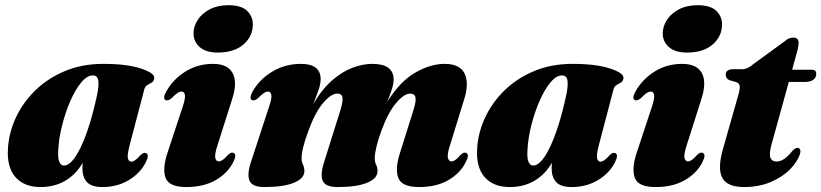

<svg xmlns="http://www.w3.org/2000/svg" viewBox="-20 -724 3234 756"><path d="M490.5 -152.5Q480.5 -114.5 483.5 -101Q486.5 -87.5 497 -87.5Q511 -87.5 532 -112Q540.5 -120 545.2 -121.5Q550 -123 555 -121Q569 -115 554.5 -86Q533.5 -43 487.8 -15.2Q442 12.5 383.5 12.5Q340 12.5 322.2 -7.2Q304.5 -27 304.5 -61Q304.5 -70.5 306 -83.5Q279 -37 236.8 -12.2Q194.5 12.5 139.5 12.5Q75 12.5 40.5 -27Q6 -66.5 11.5 -142Q15.5 -203.5 43.2 -262.5Q71 -321.5 120 -369Q169 -416.5 236.5 -444.5Q304 -472.5 387 -472.5Q480 -472.5 534.8 -454.2Q589.5 -436 587.5 -416.5Q586 -404 577.8 -399.2Q569.5 -394.5 560.5 -389.5Q551.5 -384.5 548 -371.5ZM209.5 -135.5Q207 -99 214 -85.5Q221 -72 231.5 -72Q263.5 -72 298.8 -146.2Q334 -220.5 361.5 -346.5Q370 -386 367 -406.5Q364 -427 345.5 -427Q322.5 -427 299.5 -399Q276.5 -371 257 -326.5Q237.5 -282 224.8 -231.2Q212 -180.5 209.5 -135.5Z M837 -517Q791 -517 766.5 -538.5Q742 -560 742 -592.5Q742 -620.5 758.8 -646Q775.5 -671.5 806.2 -687.5Q837 -703.5 879 -703.5Q930 -703.5 952.8 -681.5Q975.5 -659.5 975.5 -628Q975.5 -581 938.8 -549Q902 -517 837 -517ZM836.5 -152.5Q824.5 -115.5 827.8 -102Q831 -88.5 841.5 -88.5Q855.5 -88.5 876.5 -113Q885 -121 889.8 -122.5Q894.5 -124 899.5 -122Q913.5 -116 899 -87Q878 -43.5 830.5 -15.5Q783 12.5 714 12.5Q646 12.5 632.2 -23.2Q618.5 -59 639.5 -122.5L700 -305.5Q710.5 -337.5 708 -350.5Q705.5 -363.5 695 -363.5Q687.5 -363.5 679 -358Q670.5 -352.5 656 -337.5Q642 -326 633 -329.5Q619.5 -335.5 633.5 -361.5Q660 -410.5 708.8 -441.5Q757.5 -472.5 818.5 -472.5Q876.5 -472.5 896.2 -435.8Q916 -399 893 -330Z M1256.5 -87 1319.5 -287.5Q1331 -324.5 1328.5 -340Q1326 -355.5 1308 -355.5Q1284 -355.5 1252.5 -318.8Q1221 -282 1195 -210.5Q1167.5 -137.5 1167.5 -101Q1167.5 -86.5 1173 -75.5Q1178.5 -64.5 1178.5 -50Q1178.5 -21.5 1137.5 -4.5Q1096.5 12.5 1021.5 12.5Q972.5 12.5 962.2 -13Q952 -38.5 968.5 -87L1040 -305.5Q1051 -337.5 1048.2 -350.5Q1045.5 -363.5 1035.5 -363.5Q1028 -363.5 1019.5 -358Q1011 -352.5 996 -337.5Q982.5 -326 973 -329.5Q960 -335.5 973.5 -361.5Q1000.5 -411 1051.8 -441.8Q1103 -472.5 1165 -472.5Q1242.5 -472.5 1242.5 -412.5Q1242.5 -392.5 1233.2 -366.5Q1224 -340.5 1214 -315Q1248.5 -374 1288.8 -408.5Q1329 -443 1369.5 -457.8Q1410 -472.5 1446 -472.5Q1530 -472.5 1530 -410.5Q1530 -393.5 1522.2 -370.5Q1514.5 -347.5 1505 -323.5Q1555.5 -404 1615.2 -438.2Q1675 -472.5 1730.5 -472.5Q1791.5 -472.5 1809.8 -433.5Q1828 -394.5 1806.5 -329L1752 -152.5Q1740 -116 1743.8 -102.2Q1747.5 -88.5 1757.5 -88.5Q1772 -88.5 1792.5 -113Q1801 -121 1805.8 -122.5Q1810.5 -124 1815 -122Q1830 -116 1814.5 -87Q1794 -43.5 1746.8 -15.5Q1699.5 12.5 1630 12.5Q1562.5 12.5 1548.5 -23Q1534.5 -58.5 1555 -122L1607 -287.5Q1619 -324 1616 -339.8Q1613 -355.5 1595 -355.5Q1571.5 -355.5 1540 -318.8Q1508.5 -282 1482 -210Q1469 -175.5 1462.2 -146.5Q1455.5 -117.5 1455.5 -101Q1455.5 -86.5 1461 -75.5Q1466.5 -64.5 1466.5 -50Q1466.5 -21.5 1425.8 -4.5Q1385 12.5 1310 12.5Q1260.5 12.5 1250.5 -12.8Q1240.5 -38 1256.5 -87Z M2338 -152.5Q2328 -114.5 2331 -101Q2334 -87.5 2344.5 -87.5Q2358.5 -87.5 2379.5 -112Q2388 -120 2392.8 -121.5Q2397.5 -123 2402.5 -121Q2416.5 -115 2402 -86Q2381 -43 2335.2 -15.2Q2289.5 12.5 2231 12.5Q2187.5 12.5 2169.8 -7.2Q2152 -27 2152 -61Q2152 -70.5 2153.5 -83.5Q2126.5 -37 2084.2 -12.2Q2042 12.5 1987 12.5Q1922.5 12.5 1888 -27Q1853.5 -66.5 1859 -142Q1863 -203.5 1890.8 -262.5Q1918.5 -321.5 1967.5 -369Q2016.5 -416.5 2084 -444.5Q2151.5 -472.5 2234.5 -472.5Q2327.5 -472.5 2382.2 -454.2Q2437 -436 2435 -416.5Q2433.5 -404 2425.2 -399.2Q2417 -394.5 2408 -389.5Q2399 -384.5 2395.5 -371.5ZM2057 -135.5Q2054.5 -99 2061.5 -85.5Q2068.5 -72 2079 -72Q2111 -72 2146.2 -146.2Q2181.5 -220.5 2209 -346.5Q2217.5 -386 2214.5 -406.5Q2211.5 -427 2193 -427Q2170 -427 2147 -399Q2124 -371 2104.5 -326.5Q2085 -282 2072.2 -231.2Q2059.5 -180.5 2057 -135.5Z M2684.5 -517Q2638.5 -517 2614 -538.5Q2589.5 -560 2589.5 -592.5Q2589.5 -620.5 2606.2 -646Q2623 -671.5 2653.8 -687.5Q2684.5 -703.5 2726.5 -703.5Q2777.5 -703.5 2800.2 -681.5Q2823 -659.5 2823 -628Q2823 -581 2786.2 -549Q2749.5 -517 2684.5 -517ZM2684 -152.5Q2672 -115.5 2675.2 -102Q2678.5 -88.5 2689 -88.5Q2703 -88.5 2724 -113Q2732.5 -121 2737.2 -122.5Q2742 -124 2747 -122Q2761 -116 2746.5 -87Q2725.5 -43.5 2678 -15.5Q2630.5 12.5 2561.5 12.5Q2493.5 12.5 2479.8 -23.2Q2466 -59 2487 -122.5L2547.5 -305.5Q2558 -337.5 2555.5 -350.5Q2553 -363.5 2542.5 -363.5Q2535 -363.5 2526.5 -358Q2518 -352.5 2503.5 -337.5Q2489.5 -326 2480.5 -329.5Q2467 -335.5 2481 -361.5Q2507.5 -410.5 2556.2 -441.5Q2605 -472.5 2666 -472.5Q2724 -472.5 2743.8 -435.8Q2763.5 -399 2740.5 -330Z M2878 -401 2853 -408Q2837.5 -414 2837.5 -430Q2837.5 -451.5 2867.5 -451.5H2902.5Q2924.5 -451.5 2947.5 -472.5L3070.5 -562Q3085 -576 3103.5 -576Q3124.5 -576 3124.5 -555.5Q3124.5 -550 3123 -540.5Q3121.5 -531 3118 -518.5L3099 -449.5H3176Q3194 -449.5 3194 -433Q3194 -418.5 3182.5 -410Q3171 -401.5 3151.5 -401.5H3086L3017.5 -154Q3007.5 -116.5 3013.8 -102.2Q3020 -88 3038.5 -88Q3066.5 -88 3098.5 -128Q3111 -142 3120 -142Q3126.5 -142 3129.8 -136.2Q3133 -130.5 3130.5 -120Q3121 -88 3091 -57.5Q3061 -27 3014.5 -7.2Q2968 12.5 2910 12.5Q2843.5 12.5 2824 -24Q2804.5 -60.5 2827 -138.5L2888 -353Q2894.5 -376.5 2892.2 -386.8Q2890 -397 2878 -401Z"/></svg>

Font: Fraunces 72pt S000 Black
Style: Italic
Weight: 900
Italic angle: -16°
Version: Version 1.000; ttfautohint (v1.8.3)